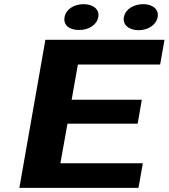

<svg xmlns="http://www.w3.org/2000/svg" viewBox="-20 -902 810 922"><path d="M641 -308 661 -423H324L354 -592H749L770 -711H198L73 0H645L666 -118H270L304 -308ZM360 -758C406 -758 445 -782 452 -820C459 -857 427 -882 382 -882C336 -882 297 -858 290 -820C283 -781 313 -758 360 -758ZM646 -757C691 -757 730 -782 737 -820C744 -857 713 -882 668 -882C622 -882 582 -858 575 -820C568 -782 600 -757 646 -757Z"/></svg>

Font: Asimov
Style: XWidIt
Weight: 500
Designer: Google
Version: Version 2.000980; 2014